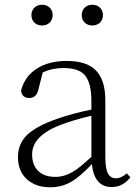

<svg xmlns="http://www.w3.org/2000/svg" viewBox="-20 -779 586 813"><path d="M192 14C225 14 256 6 283 -10C308 -25 336 -49 369 -84C376 -19 404 13 453 13C485 13 511 -1 532 -28L517 -45C501 -31 486 -24 472 -24C457 -24 445 -30 438 -43C430 -57 426 -80 426 -113V-354C426 -413 412 -455 385 -482C359 -508 318 -521 262 -521C161 -521 89 -475 69 -395C72 -374 84 -364 104 -364C125 -364 138 -377 143 -402L161 -472C188 -485 218 -491 249 -491C291 -491 321 -481 338 -462C357 -441 367 -404 367 -349V-315C313 -304 266 -291 225 -277C164 -256 121 -233 94 -207C69 -182 56 -151 56 -114C56 -73 69 -42 95 -19C120 3 152 14 192 14ZM215 -30C184 -30 160 -38 143 -54C125 -71 116 -94 116 -125C116 -178 156 -219 236 -250C273 -264 316 -277 367 -289V-115C334 -84 307 -62 286 -50C263 -37 240 -30 215 -30ZM158 -759C133 -759 113 -742 113 -715C113 -688 133 -671 158 -671C183 -671 203 -688 203 -715C203 -742 183 -759 158 -759ZM371 -759C346 -759 326 -742 326 -715C326 -688 346 -671 371 -671C396 -671 416 -688 416 -715C416 -742 396 -759 371 -759Z"/></svg>

Font: AllPunType ExtraLight
Style: Regular
Weight: 280
Version: 1.0